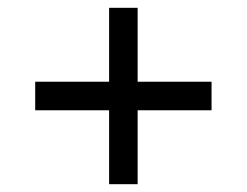

<svg xmlns="http://www.w3.org/2000/svg" viewBox="-20 -568 632 491"><path d="M259 -286H70V-359H259V-548H332V-359H521V-286H332V-97H259Z"/></svg>

Font: bangla25
Style: Book
Weight: 400
Designer: Jelle Bosma - Monotype Design Team
Foundry: Monotype Imaging Inc.
Version: Version 2.003